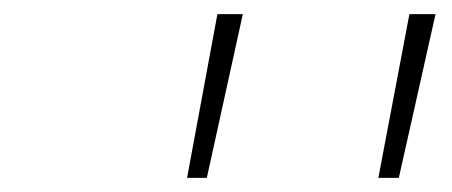

<svg xmlns="http://www.w3.org/2000/svg" viewBox="-20 -690 640 272"><path d="M288 -670 245 -438H273L324 -670ZM516 -438H545L597 -670H560Z"/></svg>

Font: LT Wave Mono Thin
Style: Italic
Weight: 100
Designer: Daniel Lyons
Version: Version 2.5 (Glyphs App)